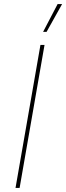

<svg xmlns="http://www.w3.org/2000/svg" viewBox="-20 -920 324 940"><path d="M56 0H76L198 -700H178ZM284 -900H262L191 -764H208Z"/></svg>

Font: Fixel Text 20240404 Thin
Style: Italic
Weight: 100
Width: 4
Italic angle: -10°
Designer: AlfaBravo + MacPaw
Foundry: Kyrylo Tkachov, Marchela Mozhyna, Serhii Makarenko, Maria Weinstein, Zakhar Kryvoshyya
Version: Version 1.211;Glyphs 3.2 (3225)